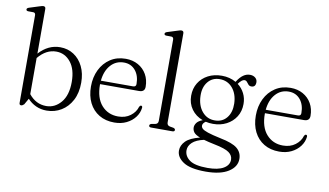

<svg xmlns="http://www.w3.org/2000/svg" viewBox="-91 -937 2384 1390"><g transform="rotate(10 1101.0 -242.0)"><path d="M140.5 -712.5V-384.5Q208 -458.5 296 -458.5Q352 -458.5 395.8 -430Q439.5 -401.5 464.5 -350.5Q489.5 -299.5 489.5 -232Q489.5 -156.5 461 -102.2Q432.5 -48 384.2 -18.8Q336 10.5 276.5 10.5Q234 10.5 198.2 -6Q162.5 -22.5 136 -51.5L110.5 -6.5Q99 5 88.5 5Q75.5 5 75.5 -11V-654.5Q75.5 -672.5 60.5 -674L20 -674.5Q7 -676 7 -686Q7 -695.5 22 -700.5L94.5 -723.5Q116 -730.5 123.5 -730.5Q140.5 -730.5 140.5 -712.5ZM273 -422.5Q199 -422.5 140.5 -352V-86.5Q192 -21.5 268.5 -21.5Q331.5 -21.5 376.2 -74Q421 -126.5 421 -225Q421 -318.5 379 -370.5Q337 -422.5 273 -422.5Z M954 -283.5Q954 -245.5 912 -245.5H626Q625.5 -244 625.5 -242Q625.5 -143.5 672.5 -90.5Q719.5 -37.5 794 -37.5Q847.5 -37.5 884.2 -65.2Q921 -93 932.5 -133Q938 -143.5 945.5 -143.5Q955.5 -143.5 955 -130Q951 -92 927 -60Q903 -28 864 -8.8Q825 10.5 774.5 10.5Q710 10.5 662.5 -18Q615 -46.5 589.2 -98Q563.5 -149.5 563.5 -218Q563.5 -286 590 -340.5Q616.5 -395 664.8 -426.8Q713 -458.5 778 -458.5Q829.5 -458.5 869.2 -436.2Q909 -414 931.5 -374.5Q954 -335 954 -283.5ZM769.5 -429.5Q710.5 -429.5 672.2 -386.2Q634 -343 627 -271H863Q885.5 -271 885.5 -291.5Q885.5 -353.5 853.8 -391.5Q822 -429.5 769.5 -429.5Z M1155.5 -712.5V-57.5Q1155.5 -35.5 1176.5 -31L1202.5 -26.5Q1217 -22.5 1217 -12.5Q1217 0 1200.5 0H1044Q1028 0 1028 -12.5Q1028 -22 1042.5 -26.5L1069.5 -31Q1090.5 -35.5 1090.5 -57V-654.5Q1090.5 -672.5 1075 -674L1035 -674.5Q1022 -676 1022 -686Q1022 -695.5 1037 -700.5L1109.5 -723.5Q1130.5 -730.5 1138 -730.5Q1155.5 -730.5 1155.5 -712.5Z M1551.5 -11Q1641.5 6.5 1677.2 36Q1713 65.5 1713 113.5Q1713 171 1654.5 208.2Q1596 245.5 1487.5 245.5Q1374.5 245.5 1323 211.5Q1271.5 177.5 1271.5 128.5Q1271.5 90.5 1302.5 59Q1333.5 27.5 1405.5 10Q1371 -3.5 1359.2 -19.2Q1347.5 -35 1347.5 -54.5Q1347.5 -72 1359.8 -88.8Q1372 -105.5 1402.5 -117.5Q1350.5 -136.5 1320 -179Q1289.5 -221.5 1289.5 -277.5Q1289.5 -331 1314.5 -371.8Q1339.5 -412.5 1383.5 -435.5Q1427.5 -458.5 1484.5 -458.5Q1543 -458.5 1588.5 -432L1591.5 -436.5Q1632 -500.5 1683.5 -500.5Q1707 -500.5 1722.5 -487.8Q1738 -475 1738 -455Q1738 -419 1707 -419Q1692.5 -419 1684.5 -428.2Q1676.5 -437.5 1669.5 -446.5Q1662.5 -455.5 1650.5 -455.5Q1632 -455.5 1606.5 -420.5Q1638 -396.5 1655.8 -361.2Q1673.5 -326 1673.5 -284Q1673.5 -230.5 1648 -190Q1622.5 -149.5 1578.8 -126.8Q1535 -104 1480.5 -104Q1452 -104 1426.5 -110Q1404.5 -95.5 1404.5 -78Q1404.5 -66 1414.8 -56Q1425 -46 1456.5 -35.2Q1488 -24.5 1551.5 -11ZM1472.5 -431.5Q1418.5 -431 1386.5 -391.2Q1354.5 -351.5 1356.5 -288Q1358.5 -217 1395.5 -173.5Q1432.5 -130 1490 -131Q1544.5 -131.5 1576.2 -171Q1608 -210.5 1606.5 -275Q1604.5 -345.5 1567.8 -388.8Q1531 -432 1472.5 -431.5ZM1325 117Q1325 160 1364.2 188.5Q1403.5 217 1496.5 217Q1573.5 217 1614 193Q1654.5 169 1654.5 129Q1654.5 98 1626 77Q1597.5 56 1516.5 40Q1469.5 30.5 1437 21Q1380 33.5 1352.5 59.2Q1325 85 1325 117Z M2166 -283.5Q2166 -245.5 2124 -245.5H1838Q1837.5 -244 1837.5 -242Q1837.5 -143.5 1884.5 -90.5Q1931.5 -37.5 2006 -37.5Q2059.5 -37.5 2096.2 -65.2Q2133 -93 2144.5 -133Q2150 -143.5 2157.5 -143.5Q2167.5 -143.5 2167 -130Q2163 -92 2139 -60Q2115 -28 2076 -8.8Q2037 10.5 1986.5 10.5Q1922 10.5 1874.5 -18Q1827 -46.5 1801.2 -98Q1775.5 -149.5 1775.5 -218Q1775.5 -286 1802 -340.5Q1828.5 -395 1876.8 -426.8Q1925 -458.5 1990 -458.5Q2041.5 -458.5 2081.2 -436.2Q2121 -414 2143.5 -374.5Q2166 -335 2166 -283.5ZM1981.5 -429.5Q1922.5 -429.5 1884.2 -386.2Q1846 -343 1839 -271H2075Q2097.5 -271 2097.5 -291.5Q2097.5 -353.5 2065.8 -391.5Q2034 -429.5 1981.5 -429.5Z"/></g></svg>

Font: Fraunces 72pt Soft Light
Style: Regular
Weight: 300
Version: Version 1.000;[b76b70a41]